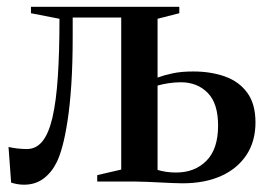

<svg xmlns="http://www.w3.org/2000/svg" viewBox="-20 -522 776 552"><path d="M49 9Q38.5 9 29 7.2Q19.5 5.5 12 3L4.5 -99.5Q14.5 -97 29.5 -95.2Q44.5 -93.5 57 -93.5Q84 -93.5 102 -115.8Q120 -138 130.8 -184Q141.5 -230 146.2 -300.5Q151 -371 151 -468L69 -484V-502.5H495.5V-484L433 -468V-299Q452 -306 476.5 -311.2Q501 -316.5 535.5 -316.5Q586.5 -316.5 627 -302Q667.5 -287.5 691 -255.2Q714.5 -223 714.5 -170Q714.5 -116 688.8 -76.8Q663 -37.5 616 -16.2Q569 5 504.5 5Q492 5 474.8 4.2Q457.5 3.5 438.8 2.5Q420 1.5 402.2 0.8Q384.5 0 370 0H259.5V-18.5L328.5 -34.5V-471.5H189V-417Q189 -338.5 185 -278.5Q181 -218.5 174.2 -174.8Q167.5 -131 159.5 -101.8Q151.5 -72.5 143 -55.5Q128.5 -26 105 -8.5Q81.5 9 49 9ZM486 -26Q540 -26 573.5 -59.8Q607 -93.5 607 -161Q607 -225 577 -255.2Q547 -285.5 500 -285.5Q483 -285.5 464.8 -282.8Q446.5 -280 433 -276V-33.5Q442.5 -30.5 456.5 -28.2Q470.5 -26 486 -26Z"/></svg>

Font: Merriweather 144pt Medium
Style: Regular
Weight: 500
Version: Version 2.100